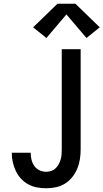

<svg xmlns="http://www.w3.org/2000/svg" viewBox="-20 -998 553 1026"><path d="M227 8Q202 8 177.5 3.5Q153 -1 131 -13Q109 -25 92 -43.5Q75 -62 64.5 -84.5Q54 -107 48.5 -131Q43 -155 43 -180Q43 -181 43 -181Q43 -181 43 -182H144Q144 -182 144 -181.5Q144 -181 144 -181Q144 -162 148.5 -144Q153 -126 163.5 -111Q174 -96 191 -88Q208 -80 227 -80Q240 -80 253.5 -84.5Q267 -89 277 -98.5Q287 -108 293.5 -120Q300 -132 304 -145.5Q308 -159 309 -172.5Q310 -186 310 -200V-735H411V-200Q411 -174 407 -147.5Q403 -121 393 -97Q383 -73 366.5 -52Q350 -31 327.5 -17Q305 -3 279 2.5Q253 8 227 8ZM228 -795 157 -852 287 -978H383L513 -852L442 -795L335 -921Z"/></svg>

Font: Zed Sans Semibold
Style: Regular
Weight: 600
Designer: Belleve Invis
Foundry: Belleve Invis
Version: Version 1.0.0; ttfautohint (v1.8.4)